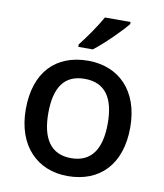

<svg xmlns="http://www.w3.org/2000/svg" viewBox="-86 -836 781 916"><g transform="rotate(10 304.5 -378.0)"><path d="M472 -756V-766H348C323 -721 277 -655 247 -618V-606H317C365 -642 443 -719 472 -756ZM558 -270C558 -449 453 -549 306 -549C149 -549 52 -449 52 -270C52 -91 158 10 303 10C459 10 558 -91 558 -270ZM161 -270C161 -392 204 -461 304 -461C405 -461 449 -392 449 -270C449 -149 405 -77 305 -77C205 -77 161 -149 161 -270Z"/></g></svg>

Font: Noto Sans Gujarati Medium
Style: Regular
Weight: 500
Designer: Jelle Bosma - Monotype Design Team, Universal Thirst
Foundry: Monotype Imaging Inc.
Version: Version 2.106